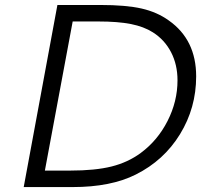

<svg xmlns="http://www.w3.org/2000/svg" viewBox="-20 -759 816 779"><path d="M76.2 0 212.9 -738.8H387.2Q491.2 -738.8 554.4 -724.4Q617.7 -710 665 -675.8Q775.9 -597.7 775.9 -449.2Q775.9 -321.3 710.4 -214.6Q645 -107.9 530.8 -50.8Q429.7 0 274.9 0ZM162.1 -66.9H265.1Q366.2 -66.9 432.6 -83.5Q499 -100.1 550.8 -138.2Q619.6 -189 659.9 -268.3Q700.2 -347.7 700.2 -433.1Q700.2 -496.6 674.1 -547.1Q647.9 -597.7 600.1 -627.9Q564 -650.9 511.5 -661.4Q459 -671.9 377.9 -671.9H274.9Z"/></svg>

Font: Involve
Style: Italic
Weight: 400
Italic angle: -10.5°
Designer: Stefan Peev
Foundry: Context Ltd.
Version: Version 1.001